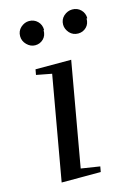

<svg xmlns="http://www.w3.org/2000/svg" viewBox="-103 -705 525 759"><g transform="rotate(-15 159.5 -325.0)"><path d="M140 -34 217 -22 213 0H53L128 -425L65 -437L69 -459H215ZM319 -601H316Q316 -579 303 -566Q289 -552 269 -552Q248 -552 234 -567Q220 -583 220 -601Q220 -622 235 -636Q251 -650 270 -650Q291 -650 305 -636Q319 -622 319 -601ZM142 -601 140 -600Q140 -578 127 -565Q113 -551 93 -551Q74 -551 59 -566Q44 -581 44 -601Q44 -622 59 -636Q75 -650 93 -650Q114 -650 128 -636Q142 -622 142 -601Z"/></g></svg>

Font: Libra Serif Modern
Style: Italic
Weight: 400
Italic angle: -12°
Designer: Stefan Peev, Context Ltd
Foundry: Stefan Peev, Context Ltd
Version: Version 1.000